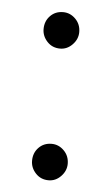

<svg xmlns="http://www.w3.org/2000/svg" viewBox="-40 -453 283 488"><g transform="rotate(5 101.5 -208.5)"><path d="M102 -87Q120 -87 133.5 -73.5Q147 -60 147 -40Q147 -22 133.5 -8Q120 6 102 6Q82 6 69 -8Q56 -22 56 -40Q56 -60 69 -73.5Q82 -87 102 -87ZM102 -423Q120 -423 133.5 -409.5Q147 -396 147 -376Q147 -358 133.5 -344Q120 -330 102 -330Q82 -330 69 -344Q56 -358 56 -376Q56 -396 69 -409.5Q82 -423 102 -423Z"/></g></svg>

Font: AkaAcidDosis
Style: Regular
Weight: 400
Designer: Edgar Tolentino, Pablo Impallari, Igino Marini, Aka-Acid
Foundry: Edgar Tolentino, Pablo Impallari, Igino Marini, Cyberella
Version: Version 1.007